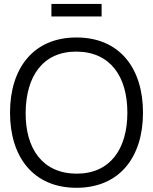

<svg xmlns="http://www.w3.org/2000/svg" viewBox="-20 -922 764 958"><path d="M236.5 -840H487V-902.5H236.5ZM361.5 15C577 15 693.5 -138.5 693.5 -360C693.5 -581.5 577 -735 361.5 -735C146.5 -735 30 -581.5 30 -360C30 -138.5 146.5 15 361.5 15ZM361.5 -55.5C192.5 -56.5 106.5 -180 108 -360C109.5 -540 192.5 -665 361.5 -664.5C530.5 -663.5 615.5 -540 615.5 -360C615.5 -180 530.5 -55 361.5 -55.5Z"/></svg>

Font: Hauora
Style: Regular
Weight: 400
Designer: Mikhail Sharanda
Foundry: WCYS & Co.
Version: Version 1.010